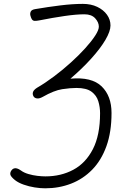

<svg xmlns="http://www.w3.org/2000/svg" viewBox="-20 -996 640 1014"><path d="M40 -95.5Q45.5 -103.5 52.8 -106.2Q60 -109 69.5 -106.5Q79 -104 90 -96Q106 -84 129.8 -77Q153.5 -70 177.8 -67.2Q202 -64.5 220 -64.5Q302 -64.5 367.2 -99.5Q432.5 -134.5 470.5 -208.2Q508.5 -282 508.5 -398Q508.5 -430.5 499.2 -461.2Q490 -492 463.2 -511.8Q436.5 -531.5 383.5 -531.5Q351.5 -531.5 308.5 -525Q265.5 -518.5 205 -484Q188 -474.5 175 -476.2Q162 -478 156.5 -488Q150.5 -499.5 154.5 -510.5Q158.5 -521.5 175.5 -532.5Q219.5 -558 265.8 -592.8Q312 -627.5 354.2 -665.8Q396.5 -704 429.8 -740.8Q463 -777.5 482.5 -807.5Q502 -837.5 502 -855Q502 -878 482.8 -899.2Q463.5 -920.5 426 -920.5Q383.5 -920.5 321.2 -911.5Q259 -902.5 188.5 -888.5Q173.5 -885.5 163.2 -885.8Q153 -886 147.5 -895.5Q144 -901.5 140.8 -912.8Q137.5 -924 142.2 -934.5Q147 -945 166.5 -948Q234 -959.5 299 -967.5Q364 -975.5 417.5 -975.5Q460.5 -975.5 493.5 -959.8Q526.5 -944 545 -918.2Q563.5 -892.5 563.5 -861.5Q563.5 -831 536.8 -785.5Q510 -740 462.2 -687Q414.5 -634 352 -580.5Q464.5 -590.5 516.8 -539.8Q569 -489 569 -399.5Q569 -298.5 542 -223.8Q515 -149 466.8 -99.8Q418.5 -50.5 355 -26Q291.5 -1.5 218.5 -1.5Q193.5 -1.5 163.2 -6.2Q133 -11 105.2 -20.8Q77.5 -30.5 59.5 -44.5Q38 -62 35 -72.8Q32 -83.5 40 -95.5Z"/></svg>

Font: Edu QLD Hand
Style: Regular
Weight: 400
Designer: Tina and Corey Anderson, Eben Sorkin
Foundry: Sorkin Type Co.
Version: Version 2.000